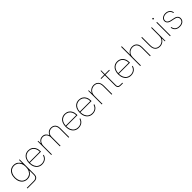

<svg xmlns="http://www.w3.org/2000/svg" viewBox="576 -2863 5182 5182"><g transform="rotate(-45 3166.5 -272.5)"><path d="M93.3 161.1H355.5Q402.3 161.1 429 144Q455.6 127 465.1 100.8Q474.6 74.7 474.6 42V-114.3H498.5V42Q498.5 81.1 487.1 112.5Q475.6 144 444.1 164.3Q412.6 184.6 355.5 184.6H93.3ZM43.9 -259.8 55.7 -264.6 68.8 -259.8Q68.8 -184.6 95 -129.2Q121.1 -73.7 167 -44.2Q212.9 -14.6 271 -14.6Q326.7 -14.6 373 -42.2Q419.4 -69.8 447.3 -125Q475.1 -180.2 475.1 -259.8L485.8 -264.6L498.5 -259.8V1H476.6L474.1 -115.7H469.2Q444.3 -63 395 -27.1Q345.7 8.8 271 8.8Q205.6 8.8 154.1 -23.4Q102.5 -55.7 73.2 -116.5Q43.9 -177.2 43.9 -259.8ZM469.2 -403.8H474.1L476.6 -520.5H498.5V-259.8L485.8 -254.9L475.1 -259.8Q475.1 -339.4 447.3 -394.5Q419.4 -449.7 373 -477.3Q326.7 -504.9 271 -504.9Q212.9 -504.9 167 -475.3Q121.1 -445.8 95 -390.4Q68.8 -335 68.8 -259.8L55.7 -254.9L43.9 -259.8Q43.9 -342.3 73.2 -403.1Q102.5 -463.9 154.1 -496.1Q205.6 -528.3 271 -528.3Q345.7 -528.3 395 -492.4Q444.3 -456.5 469.2 -403.8Z M606 -260.7Q606 -341.3 633.1 -401.9Q660.2 -462.4 711.4 -495.8Q762.7 -529.3 833 -529.3Q897.9 -529.3 948.2 -498.8Q998.5 -468.3 1026.9 -412.1Q1055.2 -356 1055.2 -281.2V-260.3H630.4Q630.9 -183.1 657.2 -127.7Q683.6 -72.3 729 -43.5Q774.4 -14.6 833 -14.6Q905.3 -14.6 954.1 -49.1Q1002.9 -83.5 1022.5 -149.4H1048.3Q1034.7 -100.1 1005.6 -64.7Q976.6 -29.3 932.9 -10.3Q889.2 8.8 833 8.8Q765.1 8.8 713.6 -24.9Q662.1 -58.6 634 -119.6Q606 -180.7 606 -260.7ZM833 -505.9Q774.9 -505.9 730.5 -479.7Q686 -453.6 660.2 -403.3Q634.3 -353 630.9 -283.2H1030.3Q1030.3 -352.5 1004.4 -402.8Q978.5 -453.1 933.8 -479.5Q889.2 -505.9 833 -505.9Z M1210.4 -415 1210.9 -336.9V0H1187V-520.5H1206.5ZM1369.1 -505.9Q1325.2 -505.9 1289.1 -482.4Q1252.9 -459 1231.7 -415.5Q1210.4 -372.1 1210.4 -314.5L1208.5 -426.8H1215.3Q1225.6 -450.7 1245.1 -473.9Q1264.6 -497.1 1296.6 -513.2Q1328.6 -529.3 1370.6 -529.3Q1430.7 -529.3 1469.2 -498Q1507.8 -466.8 1526.9 -417H1532.2Q1546.4 -450.2 1569.8 -475.3Q1593.3 -500.5 1626.7 -514.9Q1660.2 -529.3 1703.1 -529.3Q1754.4 -529.3 1792.5 -506.6Q1830.6 -483.9 1850.8 -441.7Q1871.1 -399.4 1871.1 -342.8V0H1846.7V-339.8Q1846.7 -394.5 1828.4 -431.9Q1810.1 -469.2 1777.6 -487.5Q1745.1 -505.9 1702.6 -505.9Q1659.7 -505.9 1622.6 -486.3Q1585.4 -466.8 1563.2 -430.2Q1541 -393.6 1541 -344.7L1540.5 0H1516.1V-344.7Q1516.1 -393.6 1496.1 -430.2Q1476.1 -466.8 1442.6 -486.3Q1409.2 -505.9 1369.1 -505.9Z M1998 -260.7Q1998 -341.3 2025.1 -401.9Q2052.2 -462.4 2103.5 -495.8Q2154.8 -529.3 2225.1 -529.3Q2290 -529.3 2340.3 -498.8Q2390.6 -468.3 2418.9 -412.1Q2447.3 -356 2447.3 -281.2V-260.3H2022.5Q2022.9 -183.1 2049.3 -127.7Q2075.7 -72.3 2121.1 -43.5Q2166.5 -14.6 2225.1 -14.6Q2297.4 -14.6 2346.2 -49.1Q2395 -83.5 2414.6 -149.4H2440.4Q2426.8 -100.1 2397.7 -64.7Q2368.7 -29.3 2325 -10.3Q2281.2 8.8 2225.1 8.8Q2157.2 8.8 2105.7 -24.9Q2054.2 -58.6 2026.1 -119.6Q1998 -180.7 1998 -260.7ZM2225.1 -505.9Q2167 -505.9 2122.6 -479.7Q2078.1 -453.6 2052.2 -403.3Q2026.4 -353 2022.9 -283.2H2422.4Q2422.4 -352.5 2396.5 -402.8Q2370.6 -453.1 2325.9 -479.5Q2281.2 -505.9 2225.1 -505.9Z M2535.2 -260.7Q2535.2 -341.3 2562.3 -401.9Q2589.4 -462.4 2640.6 -495.8Q2691.9 -529.3 2762.2 -529.3Q2827.1 -529.3 2877.4 -498.8Q2927.7 -468.3 2956.1 -412.1Q2984.4 -356 2984.4 -281.2V-260.3H2559.6Q2560.1 -183.1 2586.4 -127.7Q2612.8 -72.3 2658.2 -43.5Q2703.6 -14.6 2762.2 -14.6Q2834.5 -14.6 2883.3 -49.1Q2932.1 -83.5 2951.7 -149.4H2977.5Q2963.9 -100.1 2934.8 -64.7Q2905.8 -29.3 2862.1 -10.3Q2818.4 8.8 2762.2 8.8Q2694.3 8.8 2642.8 -24.9Q2591.3 -58.6 2563.2 -119.6Q2535.2 -180.7 2535.2 -260.7ZM2762.2 -505.9Q2704.1 -505.9 2659.7 -479.7Q2615.2 -453.6 2589.4 -403.3Q2563.5 -353 2560.1 -283.2H2959.5Q2959.5 -352.5 2933.6 -402.8Q2907.7 -453.1 2863 -479.5Q2818.4 -505.9 2762.2 -505.9Z M3139.6 -415 3140.1 -336.9V0H3116.2V-520.5H3135.7ZM3327.1 -505.4Q3283.2 -505.4 3240.2 -483.9Q3197.3 -462.4 3168.7 -417.2Q3140.1 -372.1 3140.1 -305.2L3138.7 -412.1H3143.6Q3157.7 -442.9 3183.1 -469.2Q3208.5 -495.6 3245.8 -512.2Q3283.2 -528.8 3329.6 -528.8Q3382.8 -528.8 3424.1 -506.8Q3465.3 -484.9 3489.5 -438.5Q3513.7 -392.1 3513.7 -321.3V0H3489.3V-319.3Q3489.3 -416.5 3445.1 -460.9Q3400.9 -505.4 3327.1 -505.4Z M3729.5 -106.9V-520.5L3734.4 -664.6H3753.9V-108.4Q3753.9 -75.2 3762.7 -57.1Q3771.5 -39.1 3791.3 -31.5Q3811 -23.9 3847.7 -23.4L3923.3 -22.9V0L3846.2 0.5Q3804.2 1 3778.8 -9.8Q3753.4 -20.5 3741.5 -44.2Q3729.5 -67.9 3729.5 -106.9ZM3591.8 -520.5H3918V-497.6H3591.8Z M4001.5 -260.7Q4001.5 -341.3 4028.6 -401.9Q4055.7 -462.4 4106.9 -495.8Q4158.2 -529.3 4228.5 -529.3Q4293.5 -529.3 4343.8 -498.8Q4394 -468.3 4422.4 -412.1Q4450.7 -356 4450.7 -281.2V-260.3H4025.9Q4026.4 -183.1 4052.7 -127.7Q4079.1 -72.3 4124.5 -43.5Q4169.9 -14.6 4228.5 -14.6Q4300.8 -14.6 4349.6 -49.1Q4398.4 -83.5 4418 -149.4H4443.8Q4430.2 -100.1 4401.1 -64.7Q4372.1 -29.3 4328.4 -10.3Q4284.7 8.8 4228.5 8.8Q4160.6 8.8 4109.1 -24.9Q4057.6 -58.6 4029.5 -119.6Q4001.5 -180.7 4001.5 -260.7ZM4228.5 -505.9Q4170.4 -505.9 4126 -479.7Q4081.5 -453.6 4055.7 -403.3Q4029.8 -353 4026.4 -283.2H4425.8Q4425.8 -352.5 4399.9 -402.8Q4374 -453.1 4329.3 -479.5Q4284.7 -505.9 4228.5 -505.9Z M4606.9 -730V0H4582.5V-730ZM4796.4 -505.4Q4752 -505.4 4708.5 -485.6Q4665 -465.8 4636 -421.9Q4606.9 -377.9 4606.9 -310.1L4605.5 -417H4610.4Q4625 -446.8 4651.4 -472.2Q4677.7 -497.6 4715.1 -513.2Q4752.4 -528.8 4796.4 -528.8Q4848.1 -528.8 4889.6 -507.3Q4931.2 -485.8 4955.8 -439.5Q4980.5 -393.1 4980.5 -322.3V0H4956.1V-319.3Q4956.1 -384.8 4934.3 -426.3Q4912.6 -467.8 4876.7 -486.6Q4840.8 -505.4 4796.4 -505.4Z M5520.5 -105.5 5520 -183.6V-520.5H5543.9V0H5524.4ZM5333 -15.1Q5377 -15.1 5419.9 -36.6Q5462.9 -58.1 5491.5 -103.3Q5520 -148.4 5520 -215.3L5521.5 -108.4H5516.6Q5502.4 -77.6 5477.1 -51.3Q5451.7 -24.9 5414.3 -8.3Q5377 8.3 5330.6 8.3Q5277.3 8.3 5236.1 -13.7Q5194.8 -35.6 5170.7 -82Q5146.5 -128.4 5146.5 -199.2V-520.5H5170.9V-201.2Q5170.9 -104 5215.1 -59.6Q5259.3 -15.1 5333 -15.1Z M5744.1 -520.5V0H5719.7V-520.5ZM5709.5 -657.7Q5709.5 -663.6 5712.4 -668.7Q5715.3 -673.8 5720.2 -676.8Q5725.1 -679.7 5731 -679.7Q5737.3 -679.7 5742.4 -676.8Q5747.6 -673.8 5750.5 -668.7Q5753.4 -663.6 5753.4 -657.7Q5753.4 -651.9 5750.5 -646.5Q5747.6 -641.1 5742.4 -638.2Q5737.3 -635.3 5731 -635.3Q5725.1 -635.3 5720.2 -638.2Q5715.3 -641.1 5712.4 -646.5Q5709.5 -651.9 5709.5 -657.7Z M5895.5 -150.9H5919.9Q5929.2 -88.9 5971.4 -52Q6013.7 -15.1 6089.4 -15.1Q6138.7 -15.1 6173.8 -30.8Q6209 -46.4 6227.3 -74.2Q6245.6 -102.1 6245.6 -138.2Q6245.6 -176.3 6226.3 -199Q6207 -221.7 6184.1 -231Q6161.1 -240.2 6134.3 -245.6L6025.4 -268.6Q5983.4 -277.3 5955.1 -295.7Q5926.8 -314 5912.8 -339.6Q5898.9 -365.2 5898.9 -396.5Q5898.9 -438.5 5922.4 -468.5Q5945.8 -498.5 5984.4 -513.9Q6022.9 -529.3 6068.4 -529.3Q6118.7 -529.3 6158 -510.5Q6197.3 -491.7 6220.9 -457.5Q6244.6 -423.3 6249 -378.9H6226.1Q6221.2 -413.6 6202.1 -442.4Q6183.1 -471.2 6149.2 -488.5Q6115.2 -505.9 6068.4 -505.9Q6024.9 -505.9 5991.9 -491.9Q5959 -478 5940.9 -452.9Q5922.9 -427.7 5922.9 -395.5Q5922.9 -352.1 5953.6 -326.4Q5984.4 -300.8 6032.7 -291L6143.6 -268.1Q6191.4 -258.3 6219.5 -238Q6247.6 -217.8 6258.8 -192.4Q6270 -167 6270 -137.7Q6270 -94.7 6248.3 -61.5Q6226.6 -28.3 6185.5 -9.8Q6144.5 8.8 6088.9 8.8Q6031.7 8.8 5990.5 -11Q5949.2 -30.8 5925.5 -66.7Q5901.9 -102.5 5895.5 -150.9Z"/></g></svg>

Font: Wand UI Pro
Style: Regular
Weight: 400
Designer: Andreas Faust
Version: Version 1.003;FEAKit 1.0